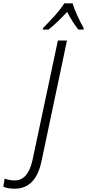

<svg xmlns="http://www.w3.org/2000/svg" viewBox="-174 -959 526 1161"><path d="M119 -780Q147 -802 176.5 -830.5Q206 -859 232 -887Q264 -825 300 -780H331L332 -789Q316 -816 295 -861.5Q274 -907 265 -939H215Q193 -904 154.5 -861.5Q116 -819 86 -789L85 -780ZM77 16 231 -714H176L23 7Q-4 132 -85 132Q-117 132 -146 121L-154 170Q-127 182 -85 182Q42 182 77 16Z"/></svg>

Font: Noto Sans UI SemiCondensed Light
Style: Italic
Weight: 300
Width: 4
Designer: Monotype Design Team
Foundry: Monotype Imaging Inc.
Version: 1.001